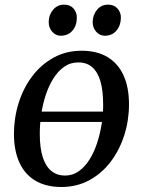

<svg xmlns="http://www.w3.org/2000/svg" viewBox="-20 -774 597 806"><path d="M421 -262H132L138 -305.5H426ZM322.5 -561Q387 -561 431.2 -534.5Q475.5 -508 498.5 -457.8Q521.5 -407.5 521.5 -336Q521.5 -269 501.8 -206.8Q482 -144.5 444.8 -95.2Q407.5 -46 355 -17.5Q302.5 11 237.5 11Q174 11 129.5 -15Q85 -41 62 -90.5Q39 -140 38.5 -210.5Q38.5 -278.5 58.2 -341.5Q78 -404.5 115.2 -453.8Q152.5 -503 205 -532Q257.5 -561 322.5 -561ZM309 -512Q275.5 -512 249.5 -493.8Q223.5 -475.5 204 -444.5Q184.5 -413.5 171.8 -374.5Q159 -335.5 153 -293.5Q147 -251.5 147 -212.5Q147 -153 159.5 -114.2Q172 -75.5 195.8 -56.2Q219.5 -37 253 -37Q285.5 -37 311.2 -55.5Q337 -74 356.2 -105Q375.5 -136 388 -174.8Q400.5 -213.5 407 -255.2Q413.5 -297 413 -336Q413 -394 401.5 -433Q390 -472 367 -492Q344 -512 309 -512ZM235 -624Q213.5 -624 198.8 -641.2Q184 -658.5 184.5 -682.5Q185 -712.5 203.2 -733.5Q221.5 -754.5 249 -754.5Q275 -754.5 289 -738Q303 -721.5 302.5 -699Q302.5 -667 284.2 -645.5Q266 -624 235 -624ZM420 -624Q398.5 -624 383.5 -641.2Q368.5 -658.5 369 -682.5Q370 -712.5 387.8 -733.5Q405.5 -754.5 433.5 -754.5Q459 -754.5 473.5 -738Q488 -721.5 487.5 -699Q487 -667 468.8 -645.5Q450.5 -624 420 -624Z"/></svg>

Font: Merriweather 36pt
Style: Italic
Weight: 400
Italic angle: -7.8°
Version: Version 2.101